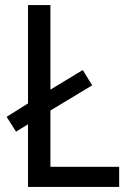

<svg xmlns="http://www.w3.org/2000/svg" viewBox="-20 -734 511 754"><path d="M90 0V-246L43 -217L6 -275L90 -328V-714H178V-382L305 -459L342 -399L178 -300V-79H448V0Z"/></svg>

Font: Noto Sans Myanmar SemiCondensed
Style: Regular
Weight: 400
Width: 4
Designer: Monotype Design Team
Foundry: Monotype Imaging Inc.
Version: Version 2.107; ttfautohint (v1.8.4.7-5d5b)